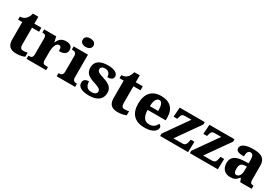

<svg xmlns="http://www.w3.org/2000/svg" viewBox="80 -1881 4367 2997"><g transform="rotate(30 2263.5 -382.0)"><path d="M259 10C333 10 385 -8 408 -19V-92C387 -87 360 -83 334 -83C286 -83 272 -108 272 -165V-464H399V-536H272V-661H174C164 -618 147 -585 128 -565C108 -543 72 -519 21 -519V-464H96V-149C96 -32 157 10 259 10Z M441 0H794V-57H760C722 -57 695 -65 695 -124V-276C695 -353 720 -442 773 -442C810 -442 818 -412 818 -357C902 -357 956 -386 956 -454C956 -508 923 -548 846 -548C766 -548 725 -516 692 -442H687L667 -536H449V-479H452C496 -479 519 -470 519 -411V-129C519 -66 491 -57 446 -57H441Z M1147 -622C1199 -622 1244 -648 1244 -698C1244 -751 1199 -774 1147 -774C1092 -774 1050 -751 1050 -698C1050 -648 1092 -622 1147 -622ZM985 0H1317V-57H1306C1267 -57 1239 -73 1239 -128V-536H981V-479H997C1035 -479 1064 -463 1064 -412V-130C1064 -73 1036 -57 997 -57H985Z M1573 10C1722 10 1801 -60 1801 -169C1801 -270 1733 -309 1625 -343C1533 -372 1505 -390 1505 -430C1505 -465 1535 -484 1581 -484C1636 -484 1676 -449 1676 -383C1746 -383 1778 -407 1778 -453C1778 -501 1726 -549 1597 -549C1461 -549 1371 -497 1371 -383C1371 -284 1429 -242 1547 -205C1632 -178 1668 -159 1668 -119C1668 -86 1642 -57 1576 -57C1506 -57 1462 -96 1462 -184C1410 -184 1365 -164 1365 -107C1365 -41 1418 10 1573 10Z M2087 10C2161 10 2213 -8 2236 -19V-92C2215 -87 2188 -83 2162 -83C2114 -83 2100 -108 2100 -165V-464H2227V-536H2100V-661H2002C1992 -618 1975 -585 1956 -565C1936 -543 1900 -519 1849 -519V-464H1924V-149C1924 -32 1985 10 2087 10Z M2569 10C2722 10 2782 -54 2782 -110C2782 -134 2765 -151 2743 -158C2720 -108 2680 -70 2612 -70C2524 -70 2479 -126 2476 -255H2802V-309C2802 -467 2709 -550 2557 -550C2392 -550 2299 -453 2299 -266C2299 -91 2388 10 2569 10ZM2628 -323H2478C2479 -426 2512 -481 2561 -481C2608 -481 2628 -423 2628 -323Z M2849 0H3353L3358 -189H3292L3285 -153C3273 -89 3253 -72 3199 -72H3047L3344 -493V-536H2892L2880 -366H2947L2955 -398C2969 -453 2987 -464 3032 -464H3146L2849 -42Z M3385 0H3889L3894 -189H3828L3821 -153C3809 -89 3789 -72 3735 -72H3583L3880 -493V-536H3428L3416 -366H3483L3491 -398C3505 -453 3523 -464 3568 -464H3682L3385 -42Z M4113 10C4186 10 4215 -9 4259 -62H4269L4292 0H4499V-57H4495C4450 -57 4435 -73 4435 -128V-381C4435 -506 4361 -550 4214 -550C4096 -550 3998 -521 3998 -446C3998 -396 4044 -377 4140 -377C4140 -447 4159 -485 4200 -485C4244 -485 4259 -448 4259 -375V-321L4178 -318C4029 -313 3956 -263 3956 -154C3956 -43 4026 10 4113 10ZM4182 -67C4149 -67 4135 -96 4135 -151C4135 -221 4156 -257 4223 -261L4260 -264V-191C4260 -116 4229 -67 4182 -67Z"/></g></svg>

Font: Noto Serif Gurmukhi ExtraBold
Style: Regular
Weight: 800
Designer: Vaibhav Singh and the Monotype Design Team
Foundry: Monotype Imaging Inc.
Version: Version 2.004